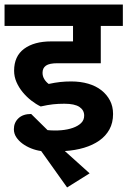

<svg xmlns="http://www.w3.org/2000/svg" viewBox="-30 -659 560 844"><path d="M151 5Q129 2 107.5 -6.5Q86 -15 69 -27.5Q52 -40 41.5 -56Q31 -72 31 -91Q31 -120 51 -139Q71 -158 107 -158L179 -87Q210 -84 239 -86.5Q268 -89 290.5 -97Q313 -105 326.5 -118Q340 -131 340 -151Q340 -175 319 -189Q298 -203 253 -203Q226 -203 203 -200.5Q180 -198 149 -191Q128 -201 107.5 -217Q87 -233 70 -253.5Q53 -274 42.5 -298Q32 -322 32 -348Q32 -412 76 -444.5Q120 -477 195 -477H291V-545H-10V-639H510V-545H413V-381H222Q187 -381 172 -370.5Q157 -360 157 -339Q157 -324 164.5 -311.5Q172 -299 184 -290Q212 -296 234.5 -298.5Q257 -301 283 -301Q324 -301 358 -291Q392 -281 416 -262Q440 -243 453.5 -217Q467 -191 467 -158Q467 -119 451 -90Q435 -61 406.5 -41Q378 -21 339.5 -9.5Q301 2 255 5L364 103L265 165Z"/></svg>

Font: Ek Mukta
Style: Bold
Weight: 700
Designer: Girish Dalvi and Yashodeep Gholap
Foundry: Ek Type
Version: Version 2.538;PS 1.002;hotconv 16.6.51;makeotf.lib2.5.65220;